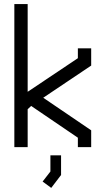

<svg xmlns="http://www.w3.org/2000/svg" viewBox="-20 -718 505 937"><path d="M50 0V-698H115V-270L360 -434V-482H425V-398L191 -241L425 -82V0H360V-46L132 -201L115 -185V0ZM188 168 226 119V40H278V136L230 199Z"/></svg>

Font: Turret Road Medium
Style: Regular
Weight: 500
Designer: Noponies
Foundry: Noponies
Version: Version 1.001; ttfautohint (v1.8)